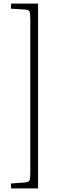

<svg xmlns="http://www.w3.org/2000/svg" viewBox="-20 -832 335 1064"><path d="M42 212 40 185 119 179Q140 177 144 166.5Q148 156 148 126V-724Q148 -754 144.5 -766Q141 -778 119 -779L40 -784L42 -812H191V212Z"/></svg>

Font: Literata 18pt ExtraLight
Style: Regular
Weight: 250
Designer: Latin by Veronika Burian and Jose Scaglione. Greek by Irene Vlachou. Cyrillic by Vera Evstafieva.
Foundry: TypeTogether
Version: Version 3.103;gftools[0.9.29]